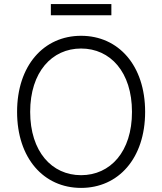

<svg xmlns="http://www.w3.org/2000/svg" viewBox="-20 -913 797 943"><path d="M527 -893.1H229.8V-838.1H527ZM692.8 -363.6C692.8 -591.3 562.1 -737.2 378.2 -737.2C194.6 -737.2 63.9 -590.9 63.9 -363.6C63.9 -136.4 194.2 9.9 378.2 9.9C562.1 9.9 692.8 -136 692.8 -363.6ZM628.2 -363.6C628.6 -168 521.7 -52.6 378.2 -52.6C234.4 -52.6 128.2 -168.7 128.2 -363.6C128.2 -559.7 235.4 -674.7 378.2 -674.7C521.7 -674.7 628.2 -559.3 628.2 -363.6Z"/></svg>

Font: TID UI Light
Style: Regular
Weight: 300
Designer: The TID Project Authors
Foundry: Bakken & Bæck
Version: Version 1.001;hotconv 1.0.109;makeotfexe 2.5.65596